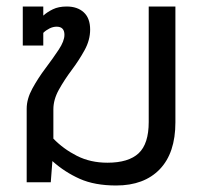

<svg xmlns="http://www.w3.org/2000/svg" viewBox="-20 -560 629 590"><path d="M337 10Q271 10 225 -10.5Q179 -31 141 -65L136 0H62V-226Q62 -256 79.5 -288Q97 -320 120 -350.5Q143 -381 160.5 -407.5Q178 -434 178 -453Q178 -478 154 -478Q143 -478 132 -472.5Q121 -467 113 -459V-420H50V-540H113V-512Q125 -523 142.5 -531.5Q160 -540 185 -540Q218 -540 237.5 -522Q257 -504 257 -469Q257 -437 240 -406Q223 -375 200.5 -345Q178 -315 161 -284.5Q144 -254 144 -224V-134Q175 -102 216.5 -81Q258 -60 310 -60Q375 -60 406 -89Q437 -118 437 -185V-540H519V-184Q519 -90 471 -40Q423 10 337 10Z"/></svg>

Font: Kanit Light
Style: Regular
Weight: 300
Designer: Katatrad Team
Foundry: CadsonDemak
Version: Version 2.000; ttfautohint (v1.8.3)